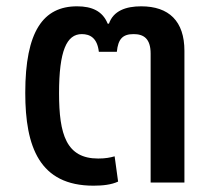

<svg xmlns="http://www.w3.org/2000/svg" viewBox="-20 -578 681 608"><path d="M276 10C305 10 333 7 354 -3L343 -83C329 -79 314 -76 291 -76C190 -76 167 -152 167 -283C167 -417 191 -470 239 -470C265 -470 288 -458 293 -414H350C354 -454 368 -470 403 -470C435 -470 457 -456 457 -408V0H564V-417C564 -511 515 -558 427 -558C379 -558 339 -544 325 -503H321C305 -543 271 -558 224 -558C117 -558 60 -479 60 -284C60 -113 105 10 276 10Z"/></svg>

Font: Noto Sans Thai Medium
Style: Regular
Weight: 500
Designer: Monotype Design Team
Foundry: Monotype Imaging Inc.
Version: Version 1.901